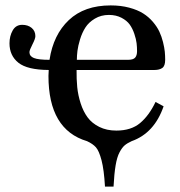

<svg xmlns="http://www.w3.org/2000/svg" viewBox="-20 -522 664 710"><path d="M15.1 -361.8Q15.1 -388.7 26.9 -409.4Q38.6 -430.2 62 -430.2Q83.5 -430.2 97.2 -418.7Q110.8 -407.2 110.8 -388.2Q110.8 -378.9 99.9 -357.7Q88.9 -336.4 88.9 -329.1Q88.9 -314 105.5 -307.4Q122.1 -300.8 163.1 -300.8Q177.2 -393.6 234.6 -447.8Q292 -502 389.2 -502Q426.8 -502 457.8 -493.7Q488.8 -485.4 509.3 -472.4Q529.8 -459.5 545.4 -441.2Q561 -422.9 569.3 -405Q577.6 -387.2 582.8 -366.5Q587.9 -345.7 589.4 -330.8Q590.8 -315.9 590.8 -300.8Q590.8 -278.3 580.3 -270.8Q569.8 -263.2 550.8 -263.2H263.2Q262.7 -229.5 265.6 -199.7Q268.6 -169.9 278.3 -139.6Q288.1 -109.4 304 -87.9Q319.8 -66.4 347.2 -52.7Q374.5 -39.1 410.2 -39.1Q464.8 -39.1 498 -66.9Q531.2 -94.7 555.2 -145L585 -128.9Q550.8 -29.8 466.8 0Q450.7 7.3 440.9 15.6Q431.2 23.9 421.9 41.5Q412.6 59.1 407.5 89.8Q402.3 120.6 399.9 168H368.2Q364.7 106 355.5 70.8Q346.2 35.6 334.7 22.7Q323.2 9.8 301.8 0Q159.2 -42.5 159.2 -241.2Q159.2 -244.6 159.7 -252.2Q160.2 -259.8 160.2 -263.2Q81.1 -263.7 48.1 -290Q15.1 -316.4 15.1 -361.8ZM264.2 -300.8H453.1Q472.7 -300.8 479.7 -308.8Q486.8 -316.9 486.8 -333Q486.8 -347.7 485.1 -362.3Q483.4 -377 476.8 -396.7Q470.2 -416.5 459.7 -431.2Q449.2 -445.8 429.2 -456.3Q409.2 -466.8 382.8 -466.8Q353.5 -466.8 330.8 -453.1Q308.1 -439.5 295.9 -420.4Q283.7 -401.4 276.1 -376.7Q268.6 -352.1 266.4 -334Q264.2 -315.9 264.2 -300.8Z"/></svg>

Font: Heuristica
Style: Regular
Weight: 400
Version: Version 1.0.2